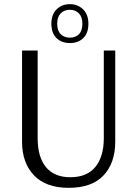

<svg xmlns="http://www.w3.org/2000/svg" viewBox="-20 -893 660 923"><path d="M376 -779Q376 -812 359 -829Q342 -846 316 -846Q289 -846 272 -829Q255 -812 255 -779Q255 -745 272 -728.5Q289 -712 316 -712Q343 -712 359.5 -728.5Q376 -745 376 -779ZM405 -779Q405 -734 380.5 -710Q356 -686 316 -686Q276 -686 251.5 -710Q227 -734 227 -779Q227 -823 252 -848Q277 -873 316 -873Q354 -873 379.5 -848Q405 -823 405 -779ZM310 10Q201 10 143.5 -50Q86 -110 86 -212V-650H161V-229Q161 -138 201 -89.5Q241 -41 318 -41Q398 -41 438.5 -90.5Q479 -140 479 -229V-650H534V-212Q534 -110 478 -50Q422 10 310 10Z"/></svg>

Font: Arsenal
Style: Regular
Weight: 400
Designer: Andrij Shevchenko
Foundry: Stairsfor.com
Version: Version 1.000